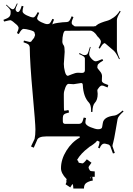

<svg xmlns="http://www.w3.org/2000/svg" viewBox="-40 -889 776 1122"><path d="M349.6 157.2 347.7 155.8Q316.4 123.5 316.4 94.2Q316.4 42.5 347.9 -8.3Q379.4 -59.1 426.3 -85L425.3 -91.8L437.5 -92.8V-94.2Q460 -99.1 470.2 -108.4Q480.5 -117.7 483.4 -134.8L530.3 -127L538.6 -111.8V-106.9Q538.6 -90.8 559.6 -76.2L568.4 -70.8L555.7 -57.1V-54.2L549.3 -58.1L548.3 -56.2L529.3 -68.8Q520.5 -56.2 505.1 -45.7Q489.7 -35.2 487.3 -33.2L488.3 -35.2L475.6 -24.9Q433.6 6.3 410.6 44.9Q418 52.2 420.4 62L436.5 64.9L441.4 65.9Q448.7 65.9 467.3 42L494.6 62Q477.5 84.5 477.5 88.6Q477.5 92.8 481 99.9Q484.4 106.9 486.3 108.4Q490.2 111.8 513.7 112.8V144H499.5L502.4 166L488.3 168.9Q465.8 176.3 458.3 185.8Q450.7 195.3 450.7 212.9H388.7Q388.7 193.4 383.3 186L370.6 206.1L343.3 188Q348.6 174.8 349.6 171.9Q348.6 171.9 347.9 171.4Q347.2 170.9 346.7 170.9ZM488.3 157.2V146L499.5 144Q488.3 144 485.4 147ZM555.7 -77.1V-71.8L556.6 -77.1ZM528.8 -678.2Q507.3 -710 486.8 -710L341.8 -709Q334.5 -709 329.3 -690.4Q324.2 -671.9 324.2 -643.1L327.1 -631.8Q327.1 -630.9 332.5 -623.5Q337.9 -616.2 337.9 -585.9L333 -515.1Q333 -494.1 339.4 -470Q345.7 -445.8 356.9 -445.8Q358.4 -445.8 379.6 -454.8Q400.9 -463.9 416 -463.9Q431.2 -463.9 439 -462.9Q456.1 -462.9 456.1 -479V-545.9Q456.1 -554.7 447 -560.5Q438 -566.4 421.9 -573.2L424.8 -579.1Q443.8 -566.9 453.9 -566.9Q463.9 -566.9 469.5 -571.8Q475.1 -576.7 485.8 -615.2L489.7 -613.8Q481 -584.5 481 -572.8Q481 -561 494.9 -545.9Q508.8 -530.8 519 -530.8Q529.3 -530.8 558.1 -543.9L563 -535.2Q540.5 -522 534.7 -515.1Q528.8 -508.3 528.8 -497.1V-495.1Q528.3 -490.7 542.5 -474.6Q556.6 -458.5 556.2 -443.8L555.2 -417Q555.2 -409.2 567.9 -401.9Q568.4 -401.9 592.8 -392.1L588.9 -377.9L563 -388.2Q560.1 -389.2 554.7 -389.2Q549.3 -389.2 541 -380.9L530.8 -367.2Q528.8 -363.3 528.8 -359.9L530.8 -340.8Q530.8 -304.7 514.2 -288.1Q501 -274.9 500 -234.9H492.2V-245.1Q492.2 -275.9 480 -289.1Q447.3 -322.8 443.8 -392.1Q443.8 -403.8 434.1 -403.8L390.1 -397L360.8 -398.9Q350.1 -398.9 341.6 -376.7Q333 -354.5 333 -338.9V-318.8Q333 -242.2 335 -242.2Q345.7 -242.2 359.9 -246.1L363.8 -231.9Q339.4 -226.1 333.3 -219.5Q327.1 -212.9 327.1 -200.2V-180.2Q327.1 -165 341.8 -165H418Q430.7 -165 437 -171.4Q443.4 -177.7 449.2 -202.1L462.9 -199.2Q459 -184.1 459 -173.8Q459 -157.7 488.8 -145.8Q518.6 -133.8 532.7 -133.8Q556.2 -133.8 557.1 -147.9L561 -170.9Q566.9 -207 629.9 -213.9Q645 -215.3 676.8 -243.2L682.1 -237.8Q650.4 -210 647.2 -193.6Q644 -177.2 635.3 -125Q626.5 -72.8 621.8 -56.9Q617.2 -41 617.2 -35.2L630.9 4.9L620.1 7.8Q603.5 -35.2 606 -32.7Q599.6 -43.5 592.5 -44.9Q585.4 -46.4 580.3 -48.1Q575.2 -49.8 568.8 -49.8Q553.2 -49.8 542 -22L533.2 -25.9Q541 -45.9 541 -53.5Q541 -61 541.7 -61Q542.5 -61 543 -60.8Q543.5 -60.5 544.9 -60.1Q529.3 -67.4 500.7 -75.4Q472.2 -83.5 464.6 -87.6Q457 -91.8 453.1 -91.8H230Q181.6 -91.8 175.8 -67.9L157.2 -25.9L141.1 -33.2L162.1 -77.1Q167 -98.6 167 -132.3Q167 -166 150.9 -342.5Q134.8 -519 133.8 -612.8Q132.8 -622.6 126.7 -628.4Q120.6 -634.3 97.2 -642.1L100.1 -651.9Q129.4 -644 132.6 -644Q135.7 -644 137.7 -644.5Q143.6 -645 147 -652.8L159.2 -668L164.1 -681.2L165 -685.1L161.1 -700.2Q158.7 -707 134.5 -713.6Q110.4 -720.2 97.9 -720.2Q85.4 -720.2 69.8 -689.9L59.1 -695.8Q68.8 -717.3 68.8 -724.9Q68.8 -732.4 60.1 -742.2L35.2 -763.2Q24.4 -771 20.3 -771Q16.1 -771 -16.1 -763.2L-20 -772.9Q6.3 -782.2 14.2 -791Q22 -799.8 22 -813V-824.2Q22 -833.5 -4.9 -858.9L-2 -861.8Q24.9 -835 33.2 -835H35.2Q41.5 -835 46.6 -844Q51.8 -853 59.1 -869.1L63 -867.2Q50.8 -840.8 50.8 -835Q50.8 -829.1 55.2 -824Q59.6 -818.8 63 -818.8H65.9Q77.1 -820.8 86.9 -855L97.2 -852.1Q91.8 -835 91.8 -823Q91.8 -811 116.5 -799.1Q141.1 -787.1 154.8 -787.1Q165 -787.1 180.2 -817.9L189 -814Q176.8 -787.1 176.8 -782.2Q176.8 -771 200.9 -759.5Q225.1 -748 235.8 -748Q246.6 -748 252 -753.9Q257.3 -759.8 266.1 -778.8L275.9 -774.9Q266.1 -753.4 266.1 -745.1Q268.1 -751 298.6 -755.4Q329.1 -759.8 343.8 -759.8Q358.4 -759.8 364.5 -766.4Q370.6 -772.9 378.9 -793.9L389.2 -789.1Q378.9 -766.6 378.9 -756.6Q378.9 -746.6 387.2 -742.2Q393.6 -734.9 399.9 -734.9H509.8Q510.3 -734.9 512.2 -736.8L514.2 -734.9Q518.1 -734.9 524.9 -741.7Q531.7 -748.5 550.5 -755.9Q569.3 -763.2 586.7 -767.8Q604 -772.5 624.8 -787.4Q645.5 -802.2 660.2 -826.2L665 -821.8Q643.1 -789.1 643.1 -772V-600.1Q643.1 -582.5 660.2 -544.9L655.8 -543Q640.6 -577.1 626 -591.8L578.1 -632.8Q574.2 -634.8 572.8 -637.2Q565.9 -636.2 560.1 -630.1Q554.2 -624 543 -605L536.1 -608.9Q549.8 -634.3 549.8 -646.2Q549.8 -658.2 522.9 -683.1Z"/></svg>

Font: Eater Caps
Style: Regular
Weight: 400
Version: Version 001.002